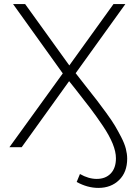

<svg xmlns="http://www.w3.org/2000/svg" viewBox="-20 -720 674 939"><path d="M350 -362Q366 -341 402 -295.5Q438 -250 455 -228Q472 -206 500 -167.5Q528 -129 542.5 -104.5Q557 -80 573 -49Q589 -18 595.5 7.5Q602 33 602 56Q602 122 562.5 160.5Q523 199 461 199Q408 199 355 170L371 131Q413 155 453 155Q496 155 521.5 128.5Q547 102 547 54Q547 22 531 -17.5Q515 -57 483 -104.5Q451 -152 421 -191.5Q391 -231 346 -288Q327 -311 318 -323L86 0H26L287 -361L44 -700H103L319 -400L535 -700H593Z"/></svg>

Font: mBank Light
Style: Regular
Weight: 300
Designer: Julieta Ulanovsky
Foundry: Julieta Ulanovsky
Version: Version 7.200;PS 007.200;hotconv 1.0.88;makeotf.lib2.5.64775